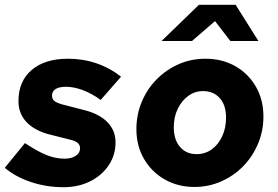

<svg xmlns="http://www.w3.org/2000/svg" viewBox="-29 -770 1159 801"><path d="M236 11Q164 11 99 -11Q34 -33 -9 -70L75 -173Q128 -138 165.5 -123Q203 -108 240 -108Q269 -108 287 -120Q305 -132 305 -151Q305 -165 295.5 -173.5Q286 -182 265 -187L170 -211Q111 -228 79.5 -263Q48 -298 48 -348Q48 -431 103 -478Q158 -525 255 -525Q317 -525 373 -506Q429 -487 476 -450L391 -353Q354 -380 316.5 -394Q279 -408 246 -408Q218 -408 203 -398.5Q188 -389 188 -371Q188 -357 197.5 -349Q207 -341 232 -334L325 -310Q387 -294 420 -259.5Q453 -225 453 -176Q453 -123 424.5 -80.5Q396 -38 347 -13.5Q298 11 236 11Z M782 10Q713 10 658 -21.5Q603 -53 571.5 -107.5Q540 -162 540 -231Q540 -292 562.5 -345.5Q585 -399 624.5 -439Q664 -479 716 -502Q768 -525 828 -525Q898 -525 952.5 -494Q1007 -463 1038.5 -408.5Q1070 -354 1070 -284Q1070 -224 1047.5 -170.5Q1025 -117 985.5 -76.5Q946 -36 893.5 -13Q841 10 782 10ZM791 -127Q827 -127 854.5 -147Q882 -167 898 -201.5Q914 -236 914 -280Q914 -331 888 -360.5Q862 -390 818 -390Q784 -390 756.5 -370Q729 -350 712.5 -316Q696 -282 696 -239Q696 -187 722 -157Q748 -127 791 -127ZM645 -599 801 -750H954L1049 -599H932L868 -682L772 -599Z"/></svg>

Font: Red Hat Text
Style: Italic
Weight: 300
Italic angle: -12°
Designer: Pentagram, MCKL
Foundry: Pentagram, MCKL
Version: Version 1.023